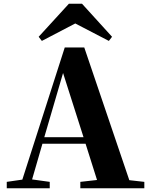

<svg xmlns="http://www.w3.org/2000/svg" viewBox="-20 -1003 801 1023"><path d="M203 -785 186 -807 347 -983H417L577 -807L560 -785L381 -878ZM425 -272 316 -614 216 -272ZM749 -34V0H408V-34L497 -44L436 -237H206L151 -47L245 -34V0H16V-34L99 -46L325 -750H429L669 -43Z"/></svg>

Font: Source Han Serif CN Heavy
Style: Regular
Weight: 900
Designer: Ryoko NISHIZUKA  (kana & ideographs); Frank Grießhammer (Latin, Greek & Cyrillic); Wenlong ZHANG  (bopomofo); Sandoll Co
Foundry: Adobe Systems Incorporated
Version: Version 1.000;PS 1;hotconv 16.6.53;makeotf.lib2.5.65590